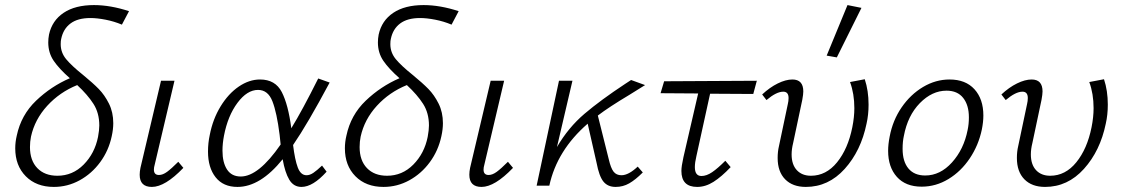

<svg xmlns="http://www.w3.org/2000/svg" viewBox="-20 -731 4422 756"><path d="M221 -578Q219 -571 219 -557Q219 -524 240.5 -498Q262 -472 307 -436Q346 -404 369 -380.5Q392 -357 409 -323Q426 -289 426 -246Q426 -222 420 -195Q408 -138 374.5 -92.5Q341 -47 293.5 -21Q246 5 192 5Q123 5 81.5 -37Q40 -79 40 -147Q40 -172 46 -197Q63 -278 122 -334.5Q181 -391 255 -423Q213 -460 191.5 -491.5Q170 -523 170 -564Q170 -579 173 -595Q185 -650 230.5 -680.5Q276 -711 350 -711Q415 -711 488 -687L460 -634Q429 -647 395.5 -653.5Q362 -660 336 -660Q286 -660 257.5 -638.5Q229 -617 221 -578ZM371 -237Q371 -286 348 -322Q325 -358 284 -396Q215 -368 166 -314.5Q117 -261 102 -193Q98 -173 98 -152Q98 -99 127 -69Q156 -39 206 -39Q266 -39 309.5 -83Q353 -127 366 -192Q371 -219 371 -237Z M530 -43Q530 -55 533 -70L614 -413H667L589 -82Q586 -72 586 -63Q586 -42 606 -42Q621 -42 638 -54.5Q655 -67 682 -94L702 -70Q630 5 578 5Q530 5 530 -43Z M1248 -79 1266 -55Q1212 5 1167 5Q1136 5 1119 -23.5Q1102 -52 1093 -104Q1005 5 915 5Q859 5 829 -33Q799 -71 799 -134Q799 -168 806 -200Q818 -262 848.5 -312Q879 -362 920 -390Q961 -418 1004 -418Q1064 -418 1089.5 -368.5Q1115 -319 1127 -226Q1170 -296 1233 -422L1278 -406Q1191 -243 1134 -160Q1141 -102 1152.5 -71.5Q1164 -41 1187 -41Q1200 -41 1214 -50.5Q1228 -60 1248 -79ZM1085 -162 1081 -200Q1070 -288 1052.5 -332.5Q1035 -377 996 -377Q953 -377 915 -326Q877 -275 862 -197Q856 -166 856 -138Q856 -91 874 -63.5Q892 -36 928 -36Q998 -36 1085 -162Z M1519 -578Q1517 -571 1517 -557Q1517 -524 1538.5 -498Q1560 -472 1605 -436Q1644 -404 1667 -380.5Q1690 -357 1707 -323Q1724 -289 1724 -246Q1724 -222 1718 -195Q1706 -138 1672.5 -92.5Q1639 -47 1591.5 -21Q1544 5 1490 5Q1421 5 1379.5 -37Q1338 -79 1338 -147Q1338 -172 1344 -197Q1361 -278 1420 -334.5Q1479 -391 1553 -423Q1511 -460 1489.5 -491.5Q1468 -523 1468 -564Q1468 -579 1471 -595Q1483 -650 1528.5 -680.5Q1574 -711 1648 -711Q1713 -711 1786 -687L1758 -634Q1727 -647 1693.5 -653.5Q1660 -660 1634 -660Q1584 -660 1555.5 -638.5Q1527 -617 1519 -578ZM1669 -237Q1669 -286 1646 -322Q1623 -358 1582 -396Q1513 -368 1464 -314.5Q1415 -261 1400 -193Q1396 -173 1396 -152Q1396 -99 1425 -69Q1454 -39 1504 -39Q1564 -39 1607.5 -83Q1651 -127 1664 -192Q1669 -219 1669 -237Z M1828 -43Q1828 -55 1831 -70L1912 -413H1965L1887 -82Q1884 -72 1884 -63Q1884 -42 1904 -42Q1919 -42 1936 -54.5Q1953 -67 1980 -94L2000 -70Q1928 5 1876 5Q1828 5 1828 -43Z M2491 -75 2511 -52Q2482 -23 2457.5 -9Q2433 5 2404 5Q2373 5 2356 -16Q2339 -37 2329 -90L2294 -244Q2173 -139 2143 0H2093L2181 -413H2234L2173 -152Q2218 -229 2281.5 -283Q2345 -337 2442 -401L2465 -416L2520 -396Q2472 -366 2459 -358Q2377 -309 2334 -276L2377 -104Q2385 -69 2396 -55Q2407 -41 2427 -41Q2455 -41 2491 -75Z M2722 -116Q2716 -91 2716 -73Q2716 -38 2742 -38Q2762 -38 2784 -53Q2806 -68 2836 -98L2857 -73Q2821 -35 2789.5 -15Q2758 5 2725 5Q2663 5 2663 -58Q2663 -76 2671 -112L2729 -363L2581 -364L2595 -411L2960 -413L2946 -361L2776 -362Z M3235 -512 3317 -711 3372 -700 3275 -505ZM3042 -109Q3042 -134 3047 -155L3082 -321Q3085 -333 3085 -345Q3085 -370 3064 -370Q3037 -370 2998 -337L2981 -359Q3011 -387 3042.5 -402.5Q3074 -418 3100 -418Q3143 -418 3143 -371Q3143 -360 3139 -338L3103 -168Q3097 -144 3097 -123Q3097 -83 3117.5 -61Q3138 -39 3173 -39Q3233 -39 3276 -92Q3319 -145 3336 -230Q3344 -270 3344 -305Q3344 -362 3327 -408L3385 -419Q3400 -374 3400 -319Q3400 -279 3392 -244Q3370 -137 3306 -66Q3242 5 3153 5Q3101 5 3071.5 -25Q3042 -55 3042 -109Z M3477 -137Q3477 -163 3483 -193Q3495 -257 3530 -308Q3565 -359 3614.5 -388.5Q3664 -418 3719 -418Q3782 -418 3817 -379.5Q3852 -341 3852 -276Q3852 -251 3846 -221Q3833 -159 3798.5 -107.5Q3764 -56 3714.5 -26Q3665 4 3609 4Q3546 4 3511.5 -34.5Q3477 -73 3477 -137ZM3790 -219Q3795 -242 3795 -269Q3795 -317 3772.5 -345.5Q3750 -374 3707 -374Q3650 -374 3602 -325Q3554 -276 3539 -196Q3534 -174 3534 -145Q3534 -95 3557 -67.5Q3580 -40 3623 -40Q3682 -40 3728.5 -91.5Q3775 -143 3790 -219Z M3984 -109Q3984 -134 3989 -155L4024 -321Q4027 -333 4027 -345Q4027 -370 4006 -370Q3979 -370 3940 -337L3923 -359Q3953 -387 3984.5 -402.5Q4016 -418 4042 -418Q4085 -418 4085 -371Q4085 -360 4081 -338L4045 -168Q4039 -144 4039 -123Q4039 -83 4059.5 -61Q4080 -39 4115 -39Q4175 -39 4218 -92Q4261 -145 4278 -230Q4286 -270 4286 -305Q4286 -362 4269 -408L4327 -419Q4342 -374 4342 -319Q4342 -279 4334 -244Q4312 -137 4248 -66Q4184 5 4095 5Q4043 5 4013.5 -25Q3984 -55 3984 -109Z"/></svg>

Font: Ysabeau Infant Semilight
Style: Italic
Weight: 300
Italic angle: -12°
Designer: Christian Thalmann (Catharsis Fonts)
Version: Version 0.003